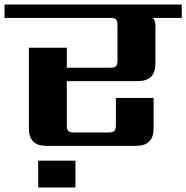

<svg xmlns="http://www.w3.org/2000/svg" viewBox="-40 -642 820 845"><path d="M128 183V65H292V183ZM760 -622V-563H631Q644 -554 644 -530V-362Q644 -285 567 -285H254V-91Q254 -72 260.5 -65.5Q267 -59 286 -59H437Q456 -59 463 -65.5Q470 -72 470 -91V-211H636V-77Q636 0 559 0H164Q87 0 87 -77V-432H254V-344H445Q464 -344 470.5 -350.5Q477 -357 477 -376V-531Q477 -550 470.5 -556.5Q464 -563 445 -563H-20V-622Z"/></svg>

Font: Sarpanch
Style: Bold
Weight: 700
Designer: Manushi Parikh (Devanagari and Latin), Jyotish Sonowal (Devanagari)
Foundry: Indian Type Foundry
Version: Version 2.004;PS 1.0;hotconv 1.0.78;makeotf.lib2.5.61930; tt